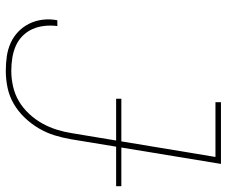

<svg xmlns="http://www.w3.org/2000/svg" viewBox="-80 -695 783 663"><g transform="rotate(90 311.5 -363.5)"><path d="M225 8Q199 8 174.5 4.5Q150 1 128 -9Q106 -19 89 -35.5Q72 -52 61.5 -73.5Q51 -95 48 -120Q45 -145 50 -170Q50 -170 50 -170Q50 -170 50 -170H70Q70 -170 70 -170Q70 -170 70 -170Q67 -148 69.5 -125.5Q72 -103 80.5 -84Q89 -65 104 -50Q119 -35 138.5 -26.5Q158 -18 180 -14.5Q202 -11 225 -11Q251 -11 278 -17Q305 -23 329 -37Q353 -51 373 -72.5Q393 -94 406.5 -118.5Q420 -143 428 -169Q436 -195 440 -221L522 -716H333V-735H546L461 -218Q456 -189 447.5 -161Q439 -133 423.5 -106.5Q408 -80 386.5 -57.5Q365 -35 338.5 -19.5Q312 -4 282.5 2Q253 8 225 8ZM321 -373V-391H623V-373Z"/></g></svg>

Font: Iosevka Etoile Thin Oblique
Style: Regular
Weight: 100
Italic angle: -9°
Designer: Belleve Invis
Foundry: Belleve Invis
Version: Version 15.5.2; ttfautohint (v1.8.4)